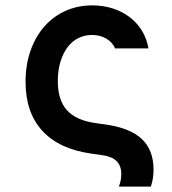

<svg xmlns="http://www.w3.org/2000/svg" viewBox="-20 -570 640 714"><path d="M75 -266Q75 -329 93.5 -381.5Q112 -434 145 -471.5Q178 -509 223.5 -529.5Q269 -550 323 -550Q364 -550 399.5 -538.5Q435 -527 462.5 -506Q490 -485 508 -455.5Q526 -426 532 -390H408Q398 -413 375 -426.5Q352 -440 322 -440Q294 -440 270.5 -428Q247 -416 230.5 -393.5Q214 -371 204.5 -339.5Q195 -308 195 -269Q195 -197 229.5 -159.5Q264 -122 337 -112L373 -107Q464 -94 507.5 -53Q551 -12 551 61Q551 78 548.5 93.5Q546 109 541 124H422Q427 111 429 99.5Q431 88 431 77Q431 46 413 28.5Q395 11 354 6L318 1Q199 -16 137 -84Q75 -152 75 -266Z"/></svg>

Font: CommitMonoV142 ExtLt
Style: Regular
Weight: 200
Monospace: yes
Designer: Eigil Nikolajsen
Foundry: Eigil Nikolajsen
Version: Version 1.142